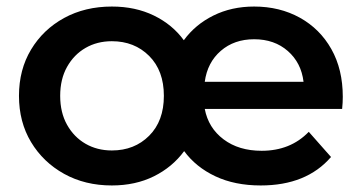

<svg xmlns="http://www.w3.org/2000/svg" viewBox="-20 -560 1105 587"><path d="M322 7Q240 7 176 -28.5Q112 -64 75 -125.5Q38 -187 38 -267Q38 -347 75 -408.5Q112 -470 176 -505Q240 -540 322 -540Q394 -540 450.5 -512.5Q507 -485 542 -437Q577 -485 632.5 -512.5Q688 -540 757 -540Q835 -540 896.5 -506Q958 -472 993 -410Q1028 -348 1028 -264Q1028 -256 1027.5 -246Q1027 -236 1026 -227H606Q617 -169 663.5 -134Q710 -99 780 -99Q868 -99 924 -157L992 -80Q917 7 777 7Q698 7 638.5 -21Q579 -49 543 -98Q507 -49 450.5 -21Q394 7 322 7ZM322 -100Q391 -100 436 -145Q481 -190 481 -267Q481 -344 436 -389Q391 -434 322 -434Q277 -434 241.5 -413.5Q206 -393 185 -355.5Q164 -318 164 -267Q164 -216 185 -178.5Q206 -141 241.5 -120.5Q277 -100 322 -100ZM606 -310H908Q901 -368 860 -404Q819 -440 757 -440Q696 -440 655 -404.5Q614 -369 606 -310Z"/></svg>

Font: Montserrat SemiBold
Style: Regular
Weight: 600
Designer: Julieta Ulanovsky
Foundry: Julieta Ulanovsky
Version: Version 9.000; ttfautohint (v1.8.4.7-5d5b)